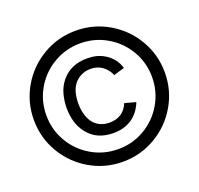

<svg xmlns="http://www.w3.org/2000/svg" viewBox="-128 -858 1061 1024"><g transform="rotate(-20 402.0 -345.5)"><path d="M401.7 26.7Q300.7 26.7 215.3 -23.3Q130 -73.3 80 -158.7Q30 -244 30 -345Q30 -446 80 -531.3Q130 -616.7 215.3 -666.7Q300.7 -716.7 401.7 -716.7Q502.7 -716.7 588 -666.7Q673.3 -616.7 723.3 -531.3Q773.3 -446 773.3 -345Q773.3 -244 723.3 -158.7Q673.3 -73.3 588 -23.3Q502.7 26.7 401.7 26.7ZM406 -134.3Q359.8 -134.3 323.8 -150.1Q287.8 -165.8 261.3 -199.3Q236.7 -230.5 226.3 -267.2Q216 -304 216 -346.3Q216.7 -388.8 227.2 -425.6Q237.7 -462.3 261.3 -491.7Q288.2 -524.8 324.7 -540.9Q361.2 -557 409 -557Q437 -557 460.8 -551Q484.5 -545 507.3 -531.3Q532.2 -516.2 550.2 -493.2Q568.3 -470.3 576.3 -442L515 -423.7Q508.7 -439.7 497.6 -453.8Q486.5 -468 472.3 -478.3Q445 -498 406.3 -498Q377.7 -498 353.5 -486.4Q329.3 -474.8 312.3 -453.3Q296.5 -433 289.6 -405.5Q282.7 -378 282.7 -347Q282.7 -315.2 290.2 -286.9Q297.7 -258.7 312.3 -238.3Q328.3 -216.3 352.4 -205Q376.5 -193.7 406.3 -193.7Q445.3 -193.7 473.7 -212.7Q487 -222.3 496.7 -235Q506.3 -247.7 513.7 -265L576.3 -248Q565.8 -220.7 549.2 -199.4Q532.7 -178.2 513 -164.7Q490.2 -149.3 464.3 -141.8Q438.5 -134.3 406 -134.3ZM401.7 -45Q482.8 -45 551.7 -85.2Q620.5 -125.5 660.8 -194.7Q701 -263.8 701 -345.7Q701 -426.8 660.8 -495.7Q620.5 -564.5 551.7 -604.8Q482.8 -645 401.7 -645Q319.8 -645 250.7 -604.8Q181.5 -564.5 141.2 -495.7Q101 -426.8 101 -345.7Q101 -263.8 141.2 -194.7Q181.5 -125.5 250.7 -85.2Q319.8 -45 401.7 -45Z"/></g></svg>

Font: Manrope
Style: Regular
Weight: 400
Designer: Mikhail Sharanda
Foundry: Mikhail Sharanda
Version: Version 4.503